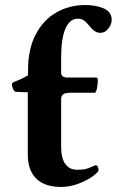

<svg xmlns="http://www.w3.org/2000/svg" viewBox="-20 -726 462 760"><path d="M90 -114V-361Q62 -361 41 -363Q36 -364 31.5 -374.5Q27 -385 27 -393Q27 -398 36 -402Q64 -412 91 -428V-449Q91 -532 121.5 -590Q152 -648 203.5 -677Q255 -706 317 -706Q360 -706 390 -693Q420 -680 422 -651Q423 -632 410.5 -615Q398 -598 384 -597Q381 -596 376 -596Q358 -596 341 -615Q335 -621 327 -631Q319 -641 310 -646.5Q301 -652 288 -652Q256 -652 239 -612.5Q222 -573 222 -499V-439Q222 -419 247 -419H362Q367 -419 367 -406Q367 -391 363.5 -375Q360 -359 355 -359H262Q238 -359 230 -352.5Q222 -346 222 -334V-145Q222 -100 238.5 -77Q255 -54 286 -54Q308 -54 320.5 -57.5Q333 -61 341.5 -65Q350 -69 353 -70Q357 -72 359 -72Q364 -72 367 -66.5Q370 -61 370 -52Q370 -45 347.5 -28.5Q325 -12 291 1Q257 14 222 14Q157 14 123.5 -19Q90 -52 90 -114Z"/></svg>

Font: EB Garamond
Style: Bold
Weight: 700
Designer: Georg Duffner and Octavio Pardo
Foundry: Georg Duffner
Version: Version 1.000; ttfautohint (v1.6)